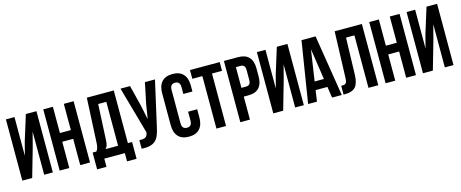

<svg xmlns="http://www.w3.org/2000/svg" viewBox="-43 -1367 5093 2120"><g transform="rotate(-15 2503.5 -307.0)"><path d="M153 0H40V-700H138V-257L178 -411L268 -700H389V0H290V-493L245 -321Z M577 0H467V-700H577V-400H702V-700H814V0H702V-300H577Z M1212 94V0H977V94H870V-98H913Q927 -116 932.5 -137Q938 -158 940 -189L965 -700H1273V-98H1321V94ZM1048 -191Q1046 -151 1038.5 -131Q1031 -111 1017 -98H1161V-600H1068Z M1626 -178Q1616 -131 1601.5 -95.5Q1587 -60 1562.5 -37.5Q1538 -15 1499.5 -5Q1461 5 1404 1V-97Q1446 -94 1470 -105Q1494 -116 1501 -154L1502 -160L1350 -700H1459L1519 -461L1553 -297L1579 -460L1629 -700H1744Z M2109 -261V-168Q2109 -83 2067.5 -37.5Q2026 8 1945 8Q1864 8 1822.5 -37.5Q1781 -83 1781 -168V-532Q1781 -617 1822.5 -662.5Q1864 -708 1945 -708Q2026 -708 2067.5 -662.5Q2109 -617 2109 -532V-464H2005V-539Q2005 -577 1989.5 -592.5Q1974 -608 1948 -608Q1922 -608 1906.5 -592.5Q1891 -577 1891 -539V-161Q1891 -123 1906.5 -108Q1922 -93 1948 -93Q1974 -93 1989.5 -108Q2005 -123 2005 -161V-261Z M2144 -700H2484V-600H2369V0H2259V-600H2144Z M2694 -700Q2777 -700 2817.5 -656Q2858 -612 2858 -527V-436Q2858 -351 2817.5 -307Q2777 -263 2694 -263H2642V0H2532V-700ZM2642 -600V-363H2694Q2720 -363 2734 -377Q2748 -391 2748 -429V-534Q2748 -572 2734 -586Q2720 -600 2694 -600Z M3022 0H2909V-700H3007V-257L3047 -411L3137 -700H3258V0H3159V-493L3114 -321Z M3692 0H3581L3562 -127H3427L3408 0H3307L3419 -700H3580ZM3441 -222H3547L3494 -576Z M3712 -99Q3731 -99 3743.5 -101Q3756 -103 3764 -110.5Q3772 -118 3775.5 -132.5Q3779 -147 3780 -171L3798 -700H4109V0H3997V-600H3901L3889 -177Q3886 -81 3848.5 -40Q3811 1 3729 1H3712Z M4303 0H4193V-700H4303V-400H4428V-700H4540V0H4428V-300H4303Z M4733 0H4620V-700H4718V-257L4758 -411L4848 -700H4969V0H4870V-493L4825 -321Z"/></g></svg>

Font: SVN-Bebas Neue
Style: Bold
Weight: 700
Designer: Ryoichi Tsunekawa
Foundry: Ryoichi Tsunekawa
Version: Version 1.300; ttfautohint (v1.7.9-c794)